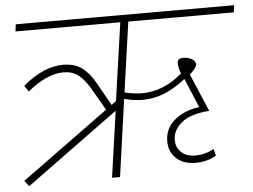

<svg xmlns="http://www.w3.org/2000/svg" viewBox="-50 -745 1072 812"><g transform="rotate(-5 486.0 -338.5)"><path d="M478 -355Q518 -345 551 -345Q644 -345 723 -414Q713 -439 713 -457Q713 -468 718.5 -473.5Q724 -479 738 -479Q758 -479 774 -470Q790 -461 790 -447Q790 -433 760 -406L828 -246Q747 -240 709.5 -208.5Q672 -177 672 -136Q672 -104 694 -83.5Q716 -63 754 -63Q796 -63 832 -84L840 -55Q801 -32 752 -32Q701 -32 670.5 -60Q640 -88 640 -133Q640 -186 680 -221Q720 -256 787 -266L735 -390Q700 -360 653 -338.5Q606 -317 549 -317Q513 -317 474 -328L428 0H394L434 -281L42 5L23 -19L394 -289L339 -384Q314 -425 289.5 -443.5Q265 -462 228 -462Q157 -462 75 -394L58 -420Q147 -494 228 -494Q278 -494 309 -471Q340 -448 365 -403L419 -307L439 -322L486 -652H41L45 -682H972L968 -652H520Z"/></g></svg>

Font: FiraGO UltraLight
Style: Italic
Weight: 200
Italic angle: -8°
Designer: bBox Type GmbH
Foundry: bBox Type GmbH
Version: Version 1.001